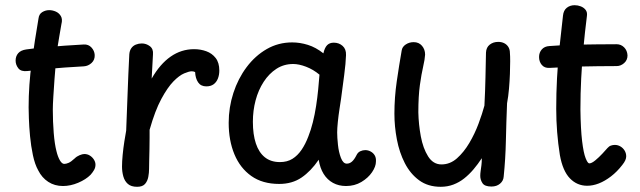

<svg xmlns="http://www.w3.org/2000/svg" viewBox="-20 -706 2460 738"><path d="M128 -635Q130 -652 142.5 -659.5Q155 -667 169 -667Q182 -667 194.5 -661.5Q207 -656 214 -644Q221 -632 216 -613Q212 -590 208 -566.5Q204 -543 200 -518Q198 -501 195 -469.5Q192 -438 189.5 -402Q187 -366 185 -334.5Q183 -303 183 -285Q183 -238 186.5 -195Q190 -152 197 -125Q202 -104 210 -90Q218 -76 227 -76Q234 -76 243.5 -80Q253 -84 267 -97Q275 -105 286 -109.5Q297 -114 304 -114Q316 -114 325.5 -108Q335 -102 341 -92.5Q347 -83 347 -73Q347 -62 341.5 -52.5Q336 -43 328 -34Q310 -16 280.5 -3.5Q251 9 222 9Q190 9 165.5 -7Q141 -23 127 -51Q114 -74 106.5 -109.5Q99 -145 95.5 -182.5Q92 -220 91 -250.5Q90 -281 90 -293Q90 -380 102 -466.5Q114 -553 128 -635ZM86 -433Q61 -430 50.5 -443.5Q40 -457 40 -473Q40 -490 50 -501.5Q60 -513 81 -516Q117 -521 154.5 -524.5Q192 -528 229.5 -530.5Q267 -533 302 -535Q320 -536 331.5 -523.5Q343 -511 344 -495Q345 -476 332 -464Q319 -452 302 -451Q267 -449 230 -446.5Q193 -444 156.5 -440.5Q120 -437 86 -433Z M477 -497Q478 -511 484.5 -520.5Q491 -530 502 -534.5Q513 -539 525 -539Q542 -539 556 -528.5Q570 -518 568 -497L563 -404Q595 -460 636 -488.5Q677 -517 726 -517Q751 -517 773 -509Q795 -501 809 -483Q823 -465 823 -435Q823 -418 817.5 -404Q812 -390 801 -382Q790 -374 773 -374Q752 -374 741.5 -389.5Q731 -405 730 -429Q724 -432 717 -432Q707 -432 688 -424Q669 -416 646.5 -393Q624 -370 600 -325.5Q576 -281 555 -207Q555 -197 555 -177Q555 -157 554.5 -133Q554 -109 553.5 -88.5Q553 -68 553 -57Q553 -42 550 -26Q547 -10 537.5 1Q528 12 507 12Q484 12 471.5 1Q459 -10 454 -28Q449 -46 449 -66Q449 -85 451.5 -111Q454 -137 458 -162.5Q462 -188 465 -204Q468 -275 470.5 -347.5Q473 -420 477 -497Z M859 -234Q859 -293 877 -348.5Q895 -404 928 -448Q961 -492 1005.5 -517.5Q1050 -543 1103 -543Q1133 -543 1163.5 -533.5Q1194 -524 1223 -501Q1228 -523 1237.5 -532.5Q1247 -542 1263 -542Q1283 -542 1297 -529.5Q1311 -517 1310 -494Q1309 -463 1303 -417.5Q1297 -372 1291 -327Q1289 -313 1285 -287.5Q1281 -262 1278.5 -237Q1276 -212 1276 -197Q1276 -178 1279 -149.5Q1282 -121 1290.5 -99Q1299 -77 1313 -77Q1324 -77 1333 -85Q1342 -93 1350 -109Q1355 -120 1364.5 -124.5Q1374 -129 1384 -129Q1395 -129 1405 -123.5Q1415 -118 1420.5 -108.5Q1426 -99 1425 -85Q1425 -66 1410 -44Q1395 -22 1369 -6.5Q1343 9 1310 9Q1282 9 1260 -3Q1238 -15 1224 -37.5Q1210 -60 1205 -92Q1175 -48 1139 -23.5Q1103 1 1053 1Q989 1 946 -29.5Q903 -60 881 -113Q859 -166 859 -234ZM952 -238Q952 -189 963.5 -154.5Q975 -120 998 -101.5Q1021 -83 1056 -83Q1084 -83 1104 -95.5Q1124 -108 1139 -130Q1154 -152 1165 -181Q1175 -206 1182.5 -236Q1190 -266 1195 -298.5Q1200 -331 1203 -362Q1206 -393 1208 -419Q1184 -439 1156.5 -449.5Q1129 -460 1107 -460Q1071 -460 1042.5 -441.5Q1014 -423 993.5 -391.5Q973 -360 962.5 -320.5Q952 -281 952 -238Z M1674 12Q1625 12 1591 -13Q1557 -38 1536 -79Q1515 -120 1505.5 -170Q1496 -220 1496 -269Q1496 -331 1505 -393Q1514 -455 1524 -512Q1526 -526 1539.5 -535Q1553 -544 1570 -544Q1590 -544 1602 -530Q1614 -516 1614 -496Q1613 -478 1606.5 -450Q1600 -422 1594 -379.5Q1588 -337 1588 -274Q1589 -228 1597.5 -182Q1606 -136 1625.5 -105Q1645 -74 1677 -74Q1710 -74 1736.5 -97.5Q1763 -121 1784 -156.5Q1805 -192 1819.5 -231Q1834 -270 1842 -300Q1845 -357 1846 -408Q1847 -459 1848 -504Q1849 -524 1862.5 -534.5Q1876 -545 1895 -545Q1908 -545 1918 -540Q1928 -535 1934 -525.5Q1940 -516 1940 -502Q1941 -492 1941 -470.5Q1941 -449 1940 -422Q1939 -395 1936.5 -365.5Q1934 -336 1929 -309Q1926 -235 1924.5 -165Q1923 -95 1916 -27Q1915 -11 1902 0Q1889 11 1869 11Q1843 11 1834.5 -2Q1826 -15 1826 -30Q1826 -39 1827.5 -49Q1829 -59 1830.5 -71Q1832 -83 1832 -98Q1817 -75 1800 -55Q1783 -35 1764 -20Q1745 -5 1722.5 3.5Q1700 12 1674 12Z M2144 -646Q2146 -666 2158.5 -676Q2171 -686 2189 -686Q2201 -686 2212.5 -681.5Q2224 -677 2231 -668Q2238 -659 2236 -645Q2228 -581 2222.5 -522Q2217 -463 2214 -405Q2211 -347 2211 -285Q2212 -209 2217.5 -163.5Q2223 -118 2231 -98Q2239 -78 2245 -78Q2254 -78 2268 -89.5Q2282 -101 2295.5 -115.5Q2309 -130 2315 -137Q2321 -144 2328.5 -146.5Q2336 -149 2343 -149Q2355 -149 2365 -143Q2375 -137 2381 -127Q2387 -117 2387 -105Q2387 -98 2383.5 -90Q2380 -82 2372 -72Q2352 -46 2328.5 -28Q2305 -10 2282 -1Q2259 8 2237 8Q2198 8 2170.5 -20.5Q2143 -49 2132 -110Q2125 -154 2121.5 -198.5Q2118 -243 2118 -288Q2118 -349 2121 -405Q2124 -461 2130 -519.5Q2136 -578 2144 -646ZM2092 -445Q2073 -444 2062.5 -456.5Q2052 -469 2052 -487Q2052 -504 2062.5 -516Q2073 -528 2092 -529Q2118 -531 2146.5 -532.5Q2175 -534 2206 -534.5Q2237 -535 2273 -535.5Q2309 -536 2350 -536Q2367 -536 2379 -524Q2391 -512 2392 -493Q2392 -475 2379 -463.5Q2366 -452 2350 -452Q2308 -452 2278 -451.5Q2248 -451 2221 -450.5Q2194 -450 2164 -448.5Q2134 -447 2092 -445Z"/></svg>

Font: Playpen Sans Arabic
Style: Regular
Weight: 400
Designer: Azza Alameddine, Laura Meseguer, Veronika Burian, José Scaglione
Foundry: TypeTogether
Version: Version 2.000